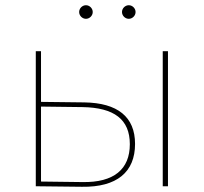

<svg xmlns="http://www.w3.org/2000/svg" viewBox="-20 -713 780 735"><path d="M296 -303C417 -301 477 -256 477 -161C477 -65 416 -14 296 -16L137 -18V-305ZM117 -517V0L294 2C427 4 497 -54 497 -162C497 -266 430 -319 303 -321L137 -323V-517ZM603 -517V0H623V-517ZM309 -641C323 -641 335 -653 335 -667C335 -681 323 -693 309 -693C295 -693 283 -681 283 -667C283 -653 295 -641 309 -641ZM473 -641C487 -641 499 -653 499 -667C499 -681 487 -693 473 -693C459 -693 447 -681 447 -667C447 -653 459 -641 473 -641Z"/></svg>

Font: Montserrat-Alt1 Thin
Style: Regular
Weight: 100
Designer: Differentunic
Foundry: Differentunic
Version: Version 7.222